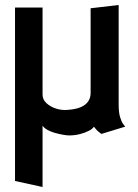

<svg xmlns="http://www.w3.org/2000/svg" viewBox="-20 -531 550 767"><path d="M454 -113V-511L342 -498V-159Q342 -140 332 -125.5Q322 -111 301.5 -102.5Q281 -94 249 -92Q227 -90 204.5 -97Q182 -104 166 -118.5Q150 -133 150 -153V-501H40V192L150 216V-29Q156 -20 169 -12.5Q182 -5 198 -0.5Q214 4 230 7Q246 10 257 10Q279 10 300 4.5Q321 -1 336 -9Q351 -17 355 -25Q358 -22 362.5 -16Q367 -10 373.5 -5Q380 0 385 4L480 -25Q479 -27 472.5 -35Q466 -43 460 -62Q454 -81 454 -113Z"/></svg>

Font: Advent Pro Expanded
Style: Bold
Weight: 700
Width: 7
Designer: VivaRado, Andreas Kalpakidis
Foundry: VivaRado, Andreas Kalpakidis
Version: Version 3.000